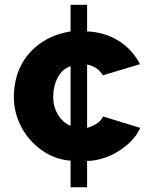

<svg xmlns="http://www.w3.org/2000/svg" viewBox="-20 -665 644 805"><path d="M275.9 120.1V8.8Q208.5 3.4 153.1 -36.6Q97.7 -76.7 67.9 -135.5Q38.1 -194.3 38.1 -257.8Q38.1 -326.2 64.5 -383.3Q90.8 -440.4 145.5 -480.7Q200.2 -521 275.9 -533.2V-645H345.2V-533.2Q415.5 -530.8 474.1 -495.8Q532.7 -460.9 566.9 -396L411.1 -349.1Q400.9 -367.7 382.6 -379.6Q364.3 -391.6 345.2 -394V-128.9Q368.2 -135.3 386.7 -147.7Q405.3 -160.2 412.1 -176.8L567.9 -128.9Q548.3 -85.4 506.8 -52.5Q465.3 -19.5 423.1 -4.9Q380.9 9.8 345.2 9.8V120.1ZM275.9 -137.2V-387.2Q242.2 -377 222.7 -340.8Q203.1 -304.7 203.1 -257.8Q203.1 -218.3 222.7 -185.1Q242.2 -151.9 275.9 -137.2Z"/></svg>

Font: Rawline ExtraBold
Style: Regular
Weight: 800
Designer: Matt McInerney, Pablo Impallari, Rodrigo Fuenzalida
Foundry: Matt McInerney, Pablo Impallari, Rodrigo Fuenzalida
Version: Version 4.020;PS 004.020;hotconv 1.0.88;makeotf.lib2.5.64775